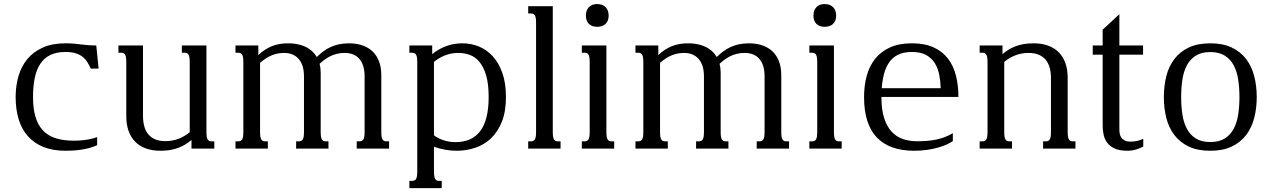

<svg xmlns="http://www.w3.org/2000/svg" viewBox="-20 -747 6395 965"><path d="M321.8 -41Q341.8 -39.6 361.8 -40Q381.8 -40.5 400.9 -42.7Q419.9 -44.9 437 -48.8Q454.1 -52.7 468.3 -58.1V-17.1Q434.6 -2.4 395 4.2Q355.5 10.7 309.1 10.7Q245.1 10.7 198.2 -8.3Q151.4 -27.3 120.1 -62.5Q88.9 -97.7 73.7 -147.7Q58.6 -197.8 58.6 -259.3Q58.6 -315.4 73 -364.7Q87.4 -414.1 117.9 -450.7Q148.4 -487.3 195.8 -508.3Q243.2 -529.3 309.1 -529.3Q334.5 -529.3 352.1 -527.6Q369.6 -525.9 385.7 -523.9Q401.9 -522 419.7 -520.3Q437.5 -518.6 463.9 -518.6L475.6 -402.3H436.5Q428.7 -418.5 419.7 -433.6Q410.6 -448.7 396.7 -460.2Q382.8 -471.7 361.8 -478.8Q340.8 -485.8 309.1 -485.8Q264.6 -485.8 233.6 -470.9Q202.6 -456.1 183.1 -427Q163.6 -397.9 154.8 -355.7Q146 -313.5 146 -259.3Q146 -201.2 158 -160.9Q169.9 -120.6 192.6 -95Q215.3 -69.3 247.8 -56.6Q280.3 -43.9 321.8 -41Z M933.6 -433.6Q933.6 -448.7 932.1 -458Q930.7 -467.3 927.2 -472.7Q923.8 -478 918.9 -480Q914.1 -481.9 907.7 -481.9H894V-518.6H1017.6V-85Q1017.6 -69.8 1019 -60.5Q1020.5 -51.3 1023.9 -45.9Q1027.3 -40.5 1032 -38.6Q1036.6 -36.6 1043.5 -36.6H1057.1V0H942.4V-43.5Q927.7 -31.2 911.6 -21.2Q895.5 -11.2 876.7 -4.2Q857.9 2.9 835.7 6.8Q813.5 10.7 787.1 10.7Q745.1 10.7 712.9 -1Q680.7 -12.7 658.9 -35.2Q637.2 -57.6 626 -89.6Q614.7 -121.6 614.7 -162.6V-433.6Q614.7 -448.7 613.3 -458Q611.8 -467.3 608.4 -472.7Q605 -478 600.1 -480Q595.2 -481.9 588.9 -481.9H575.2V-518.6H698.7V-165.5Q698.7 -136.2 705.1 -112.5Q711.4 -88.9 725.1 -72.3Q738.8 -55.7 760 -46.6Q781.2 -37.6 811.5 -37.6Q878.4 -37.6 933.6 -82.5Z M1591.8 -85Q1591.8 -69.8 1593.3 -60.5Q1594.7 -51.3 1598.1 -45.9Q1601.6 -40.5 1606.2 -38.6Q1610.8 -36.6 1617.7 -36.6H1630.9V0H1468.3V-36.6H1481.9Q1488.3 -36.6 1493.2 -38.6Q1498 -40.5 1501.5 -45.9Q1504.9 -51.3 1506.3 -60.5Q1507.8 -69.8 1507.8 -85V-362.8Q1507.8 -420.4 1481.2 -450.7Q1454.6 -481 1407.2 -481Q1376.5 -481 1347.2 -469.5Q1317.9 -458 1287.1 -431.2V-85Q1287.1 -69.8 1288.6 -60.5Q1290 -51.3 1293.5 -45.9Q1296.9 -40.5 1301.5 -38.6Q1306.2 -36.6 1313 -36.6H1326.2V0H1163.6V-36.6H1177.2Q1183.6 -36.6 1188.5 -38.6Q1193.4 -40.5 1196.8 -45.9Q1200.2 -51.3 1201.7 -60.5Q1203.1 -69.8 1203.1 -85V-433.6Q1203.1 -448.7 1201.7 -458Q1200.2 -467.3 1196.8 -472.7Q1193.4 -478 1188.5 -480Q1183.6 -481.9 1177.2 -481.9H1163.6V-518.6H1278.3V-470.2Q1309.1 -499.5 1345.2 -514.4Q1381.3 -529.3 1428.7 -529.3Q1462.9 -529.3 1492.7 -520.5Q1522.5 -511.7 1544.4 -493.2Q1560.5 -479.5 1572.3 -460.4Q1603.5 -492.2 1639.2 -509.3Q1680.7 -529.3 1733.4 -529.3Q1771 -529.3 1801 -519Q1831.1 -508.8 1852.3 -488.8Q1873.5 -468.8 1885 -438.5Q1896.5 -408.2 1896.5 -368.7V-85Q1896.5 -69.8 1897.9 -60.5Q1899.4 -51.3 1902.8 -45.9Q1906.2 -40.5 1910.9 -38.6Q1915.5 -36.6 1922.4 -36.6H1935.5V0H1772.9V-36.6H1786.6Q1793 -36.6 1797.9 -38.6Q1802.7 -40.5 1806.2 -45.9Q1809.6 -51.3 1811 -60.5Q1812.5 -69.8 1812.5 -85V-362.8Q1812.5 -420.4 1786.6 -450.7Q1760.7 -481 1711.9 -481Q1672.4 -481 1637.7 -463.4Q1609.9 -448.7 1586.4 -426.3Q1591.8 -405.8 1591.8 -381.3Z M2161.1 -66.9Q2168.5 -61 2179 -55.2Q2189.5 -49.3 2203.1 -44.2Q2216.8 -39.1 2233.6 -35.9Q2250.5 -32.7 2269.5 -32.7Q2352.1 -32.7 2394 -88.6Q2436 -144.5 2436 -259.3Q2436 -325.2 2423.3 -368.2Q2410.6 -411.1 2389.4 -436.3Q2368.2 -461.4 2340.8 -471.2Q2313.5 -481 2284.2 -481Q2263.7 -481 2246.1 -477.3Q2228.5 -473.6 2213.6 -467.5Q2198.7 -461.4 2185.8 -453.4Q2172.9 -445.3 2161.1 -436ZM2161.1 113.8Q2161.1 128.9 2162.6 138.2Q2164.1 147.5 2167.5 152.8Q2170.9 158.2 2175.5 160.2Q2180.2 162.1 2187 162.1H2200.2V198.7H2037.6V162.1H2051.3Q2057.6 162.1 2062.5 160.2Q2067.4 158.2 2070.8 152.8Q2074.2 147.5 2075.7 138.2Q2077.1 128.9 2077.1 113.8V-433.6Q2077.1 -448.7 2075.7 -458Q2074.2 -467.3 2070.8 -472.7Q2067.4 -478 2062.5 -480Q2057.6 -481.9 2051.3 -481.9H2037.6V-518.6H2152.3V-475.1Q2185.1 -501.5 2223.1 -515.4Q2261.2 -529.3 2304.2 -529.3Q2346.7 -529.3 2386 -513.7Q2425.3 -498 2455.8 -465.1Q2486.3 -432.1 2504.6 -381.1Q2522.9 -330.1 2522.9 -259.3Q2522.9 -186 2502.2 -134.8Q2481.4 -83.5 2447.3 -51.3Q2413.1 -19 2368.4 -4.2Q2323.7 10.7 2276.4 10.7Q2247.1 10.7 2218 5.6Q2189 0.5 2161.1 -9.3Z M2634.8 -715.8H2758.3V-85Q2758.3 -69.8 2759.8 -60.5Q2761.2 -51.3 2764.6 -45.9Q2768.1 -40.5 2772.7 -38.6Q2777.3 -36.6 2784.2 -36.6H2797.4V0H2634.8V-36.6H2648.4Q2654.8 -36.6 2659.7 -38.6Q2664.6 -40.5 2668 -45.9Q2671.4 -51.3 2672.9 -60.5Q2674.3 -69.8 2674.3 -85V-630.9Q2674.3 -646 2672.9 -655.3Q2671.4 -664.6 2668 -669.9Q2664.6 -675.3 2659.7 -677.2Q2654.8 -679.2 2648.4 -679.2H2634.8Z M2904.3 -518.6H3027.8V-85Q3027.8 -69.8 3029.3 -60.5Q3030.8 -51.3 3034.2 -45.9Q3037.6 -40.5 3042.2 -38.6Q3046.9 -36.6 3053.7 -36.6H3066.9V0H2904.3V-36.6H2918Q2924.3 -36.6 2929.2 -38.6Q2934.1 -40.5 2937.5 -45.9Q2940.9 -51.3 2942.4 -60.5Q2943.8 -69.8 2943.8 -85V-433.6Q2943.8 -448.7 2942.4 -458Q2940.9 -467.3 2937.5 -472.7Q2934.1 -478 2929.2 -480Q2924.3 -481.9 2918 -481.9H2904.3ZM2924.8 -668.5Q2924.8 -695.3 2939.7 -710.9Q2954.6 -726.6 2981 -726.6Q3008.3 -726.6 3023.7 -710.9Q3039.1 -695.3 3039.1 -668.5Q3039.1 -642.1 3023.7 -627.2Q3008.3 -612.3 2981 -612.3Q2954.6 -612.3 2939.7 -627.2Q2924.8 -642.1 2924.8 -668.5Z M3602.1 -85Q3602.1 -69.8 3603.5 -60.5Q3605 -51.3 3608.4 -45.9Q3611.8 -40.5 3616.5 -38.6Q3621.1 -36.6 3627.9 -36.6H3641.1V0H3478.5V-36.6H3492.2Q3498.5 -36.6 3503.4 -38.6Q3508.3 -40.5 3511.7 -45.9Q3515.1 -51.3 3516.6 -60.5Q3518.1 -69.8 3518.1 -85V-362.8Q3518.1 -420.4 3491.5 -450.7Q3464.8 -481 3417.5 -481Q3386.7 -481 3357.4 -469.5Q3328.1 -458 3297.4 -431.2V-85Q3297.4 -69.8 3298.8 -60.5Q3300.3 -51.3 3303.7 -45.9Q3307.1 -40.5 3311.8 -38.6Q3316.4 -36.6 3323.2 -36.6H3336.4V0H3173.8V-36.6H3187.5Q3193.8 -36.6 3198.7 -38.6Q3203.6 -40.5 3207 -45.9Q3210.4 -51.3 3211.9 -60.5Q3213.4 -69.8 3213.4 -85V-433.6Q3213.4 -448.7 3211.9 -458Q3210.4 -467.3 3207 -472.7Q3203.6 -478 3198.7 -480Q3193.8 -481.9 3187.5 -481.9H3173.8V-518.6H3288.6V-470.2Q3319.3 -499.5 3355.5 -514.4Q3391.6 -529.3 3439 -529.3Q3473.1 -529.3 3502.9 -520.5Q3532.7 -511.7 3554.7 -493.2Q3570.8 -479.5 3582.5 -460.4Q3613.8 -492.2 3649.4 -509.3Q3690.9 -529.3 3743.7 -529.3Q3781.2 -529.3 3811.3 -519Q3841.3 -508.8 3862.5 -488.8Q3883.8 -468.8 3895.3 -438.5Q3906.7 -408.2 3906.7 -368.7V-85Q3906.7 -69.8 3908.2 -60.5Q3909.7 -51.3 3913.1 -45.9Q3916.5 -40.5 3921.1 -38.6Q3925.8 -36.6 3932.6 -36.6H3945.8V0H3783.2V-36.6H3796.9Q3803.2 -36.6 3808.1 -38.6Q3813 -40.5 3816.4 -45.9Q3819.8 -51.3 3821.3 -60.5Q3822.8 -69.8 3822.8 -85V-362.8Q3822.8 -420.4 3796.9 -450.7Q3771 -481 3722.2 -481Q3682.6 -481 3647.9 -463.4Q3620.1 -448.7 3596.7 -426.3Q3602.1 -405.8 3602.1 -381.3Z M4047.9 -518.6H4171.4V-85Q4171.4 -69.8 4172.9 -60.5Q4174.3 -51.3 4177.7 -45.9Q4181.2 -40.5 4185.8 -38.6Q4190.4 -36.6 4197.3 -36.6H4210.4V0H4047.9V-36.6H4061.5Q4067.9 -36.6 4072.8 -38.6Q4077.6 -40.5 4081.1 -45.9Q4084.5 -51.3 4085.9 -60.5Q4087.4 -69.8 4087.4 -85V-433.6Q4087.4 -448.7 4085.9 -458Q4084.5 -467.3 4081.1 -472.7Q4077.6 -478 4072.8 -480Q4067.9 -481.9 4061.5 -481.9H4047.9ZM4068.4 -668.5Q4068.4 -695.3 4083.3 -710.9Q4098.1 -726.6 4124.5 -726.6Q4151.9 -726.6 4167.2 -710.9Q4182.6 -695.3 4182.6 -668.5Q4182.6 -642.1 4167.2 -627.2Q4151.9 -612.3 4124.5 -612.3Q4098.1 -612.3 4083.3 -627.2Q4068.4 -642.1 4068.4 -668.5Z M4563.5 -529.3Q4628.4 -529.3 4673.1 -508.5Q4717.8 -487.8 4745.1 -451.7Q4772.5 -415.5 4784.7 -366.9Q4796.9 -318.4 4796.9 -262.7V-259.8H4410.2V-256.3Q4410.2 -195.8 4423.6 -154.1Q4437 -112.3 4460.7 -86.2Q4484.4 -60.1 4517.1 -48.6Q4549.8 -37.1 4588.4 -37.1Q4616.7 -37.1 4640.9 -39.1Q4665 -41 4687 -45.7Q4709 -50.3 4729 -58.1Q4749 -65.9 4769 -77.6V-38.1Q4757.3 -29.8 4739 -21.2Q4720.7 -12.7 4696 -5.6Q4671.4 1.5 4641.1 6.1Q4610.8 10.7 4574.7 10.7Q4450.7 10.7 4386.7 -56.4Q4322.8 -123.5 4322.8 -259.3Q4322.8 -315.4 4335.9 -364.7Q4349.1 -414.1 4377.9 -450.7Q4406.7 -487.3 4452.4 -508.3Q4498 -529.3 4563.5 -529.3ZM4708 -303.7Q4707 -337.4 4700.9 -369.9Q4694.8 -402.3 4679.2 -428.2Q4663.6 -454.1 4635.7 -470Q4607.9 -485.8 4563.5 -485.8Q4520 -485.8 4490.7 -470.5Q4461.4 -455.1 4443.6 -425.5Q4425.8 -396 4418 -353Q4413.6 -330.1 4411.6 -303.7Z M5027.3 -85Q5027.3 -69.8 5028.8 -60.5Q5030.3 -51.3 5033.7 -45.9Q5037.1 -40.5 5041.7 -38.6Q5046.4 -36.6 5053.2 -36.6H5066.4V0H4903.8V-36.6H4917.5Q4923.8 -36.6 4928.7 -38.6Q4933.6 -40.5 4937 -45.9Q4940.4 -51.3 4941.9 -60.5Q4943.4 -69.8 4943.4 -85V-433.6Q4943.4 -448.7 4941.9 -458Q4940.4 -467.3 4937 -472.7Q4933.6 -478 4928.7 -480Q4923.8 -481.9 4917.5 -481.9H4903.8V-518.6H5018.6V-475.1Q5033.2 -487.3 5049.3 -497.3Q5065.4 -507.3 5084.2 -514.4Q5103 -521.5 5125.2 -525.4Q5147.5 -529.3 5173.8 -529.3Q5215.8 -529.3 5248 -517.6Q5280.3 -505.9 5302 -483.4Q5323.7 -460.9 5335 -429Q5346.2 -397 5346.2 -356V-85Q5346.2 -69.8 5347.7 -60.5Q5349.1 -51.3 5352.5 -45.9Q5356 -40.5 5360.6 -38.6Q5365.2 -36.6 5372.1 -36.6H5385.3V0H5222.7V-36.6H5236.3Q5242.7 -36.6 5247.6 -38.6Q5252.4 -40.5 5255.9 -45.9Q5259.3 -51.3 5260.7 -60.5Q5262.2 -69.8 5262.2 -85V-353Q5262.2 -382.3 5255.9 -406Q5249.5 -429.7 5235.8 -446.3Q5222.2 -462.9 5200.7 -471.9Q5179.2 -481 5149.4 -481Q5082.5 -481 5027.3 -436Z M5661.6 -35.2Q5696.3 -35.2 5726.1 -49.3V-10.3Q5709.5 -1.5 5689.5 4.6Q5669.4 10.7 5646 10.7Q5606.4 10.7 5582 -0.7Q5557.6 -12.2 5544.4 -30.3Q5531.2 -48.3 5526.6 -71Q5522 -93.8 5522 -116.2V-472.2H5472.2V-518.6H5522V-597.7L5606 -675.8V-518.6H5725.1V-472.2H5606V-94.2Q5606 -85.9 5607.7 -75.7Q5609.4 -65.4 5615.2 -56.4Q5621.1 -47.4 5632.1 -41.3Q5643.1 -35.2 5661.6 -35.2Z M5829.6 -259.3Q5829.6 -315.4 5842 -364.5Q5854.5 -413.6 5882.3 -450.2Q5910.2 -486.8 5954.6 -508.1Q5999 -529.3 6063 -529.3Q6126.5 -529.3 6170.9 -508.1Q6215.3 -486.8 6243.2 -450.2Q6271 -413.6 6283.7 -364.5Q6296.4 -315.4 6296.4 -259.3Q6296.4 -203.1 6283.7 -154.1Q6271 -105 6243.2 -68.4Q6215.3 -31.7 6170.9 -10.5Q6126.5 10.7 6063 10.7Q5999 10.7 5954.6 -10.5Q5910.2 -31.7 5882.3 -68.4Q5854.5 -105 5842 -154.1Q5829.6 -203.1 5829.6 -259.3ZM5916.5 -259.3Q5916.5 -212.4 5922.9 -171.1Q5929.2 -129.9 5945.6 -99.4Q5961.9 -68.8 5990.2 -51Q6018.6 -33.2 6063 -33.2Q6107.4 -33.2 6135.7 -51Q6164.1 -68.8 6180.4 -99.4Q6196.8 -129.9 6203.1 -171.1Q6209.5 -212.4 6209.5 -259.3Q6209.5 -306.2 6203.1 -347.4Q6196.8 -388.7 6180.4 -419.2Q6164.1 -449.7 6135.5 -467.5Q6106.9 -485.4 6063 -485.4Q6019 -485.4 5990.5 -467.5Q5961.9 -449.7 5945.6 -419.2Q5929.2 -388.7 5922.9 -347.4Q5916.5 -306.2 5916.5 -259.3Z"/></svg>

Font: Arian AMU Serif
Style: Regular
Weight: 400
Designer: Ruben Hakobyan (Tarumian)
Foundry: Ruben Hakobyan (Tarumian)
Version: Version 1.002